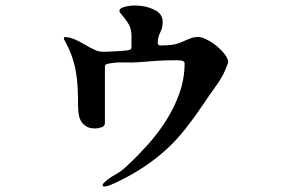

<svg xmlns="http://www.w3.org/2000/svg" viewBox="-20 -622 1040 701"><path d="M812 -391Q798 -349 772 -313Q746 -277 722 -241Q689 -192 657 -151.5Q625 -111 588.5 -77.5Q552 -44 509 -15Q466 14 413 40Q410 41 401 45.5Q392 50 381.5 54Q371 58 363 59Q355 60 355 54Q355 51 356.5 49Q358 47 360 45Q378 28 400 16Q422 4 440 -13Q479 -49 517.5 -91.5Q556 -134 586.5 -182Q617 -230 635.5 -282.5Q654 -335 654 -392Q654 -396 649 -398.5Q644 -401 638 -401.5Q632 -402 625.5 -402Q619 -402 616 -402Q584 -402 552.5 -400Q521 -398 489 -395Q460 -393 430.5 -394Q401 -395 373 -389Q363 -387 363 -379V-173Q363 -161 350 -157Q337 -153 328 -153Q308 -153 296 -160Q284 -167 277 -178Q270 -189 267.5 -204Q265 -219 265 -236Q265 -272 263.5 -302Q262 -332 257 -360.5Q252 -389 242 -417.5Q232 -446 214 -478L213 -484L216 -487Q236 -486 254.5 -477.5Q273 -469 290 -459Q307 -449 323.5 -441Q340 -433 356 -433Q362 -433 376.5 -433.5Q391 -434 406 -435Q421 -436 434.5 -437Q448 -438 453 -440Q458 -442 459 -444.5Q460 -447 460 -452Q460 -476 460 -491Q460 -506 456.5 -518Q453 -530 444.5 -542.5Q436 -555 420 -574Q416 -578 416 -582Q416 -593 440.5 -598.5Q465 -604 495 -600.5Q525 -597 549.5 -583Q574 -569 574 -541Q574 -521 565 -503.5Q556 -486 556 -466Q556 -456 565 -456Q585 -456 604.5 -458Q624 -460 642 -468Q658 -475 672.5 -481Q687 -487 704 -487Q716 -487 735 -477.5Q754 -468 771 -454Q788 -440 800.5 -424Q813 -408 813 -395Q813 -392 812 -391Z"/></svg>

Font: SoukouMincho
Style: Regular
Weight: 400
Designer: Dr. Ken Lunde (project architect, glyph set definition & overall production); Masataka HATTORI  (production & ideograph 
Foundry: Adobe Systems Incorporated
Version: Version 1.00